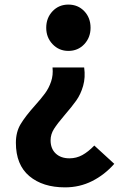

<svg xmlns="http://www.w3.org/2000/svg" viewBox="-20 -596 560 829"><path d="M48.6 20.2Q48.6 -26 69.1 -60.1Q89.6 -94.2 130.6 -140Q158.4 -171 174.7 -193.3Q191 -215.6 200.6 -243.8Q210.2 -272 206.8 -304.8H343.4Q349.4 -261.8 338.9 -225.2Q328.4 -188.6 309 -161.5Q289.6 -134.4 259.2 -99.2Q228 -62.8 213.2 -39.5Q198.4 -16.2 198.4 9.8Q198.4 45.8 220.5 66.7Q242.6 87.6 279.8 87.6Q309.8 87.6 335.3 73.6Q360.8 59.6 387.2 32.4L473.4 111.4Q431.6 158.8 377.7 185.9Q323.8 213 260.8 213Q164.6 213 106.6 164.3Q48.6 115.6 48.6 20.2ZM179.6 -476Q179.6 -518.6 206.8 -547.4Q234 -576.2 275.2 -576.2Q316.6 -576.2 343.8 -547.8Q371 -519.4 371 -476Q371 -434 343.8 -405.1Q316.6 -376.2 275.2 -376.2Q234.8 -376.2 207.2 -405.1Q179.6 -434 179.6 -476Z"/></svg>

Font: 寒蝉端黑体 Light
Style: Regular
Weight: 300
Designer: ChillDuanSans {Warren2060}; 
Source Han Sans {Ryoko NISHIZUKA 西塚涼子 (kana, bopomofo & ideographs); Paul D. Hunt (Latin, G
Foundry: ChillType&Adobe
Version: Version 1.300;Glyphs 3.3 (3306)